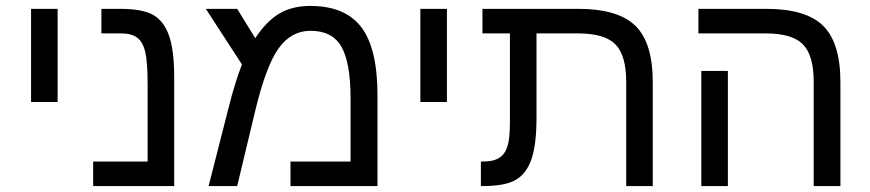

<svg xmlns="http://www.w3.org/2000/svg" viewBox="-20 -629 2940 649"><path d="M85 -599.1H174.8V-284.2H85Z M568.8 0H294.9V-83H479V-341.8Q479 -419.9 470.9 -453.6Q462.9 -487.3 443.8 -501.7Q424.8 -516.1 388.7 -516.1H322.8V-599.1H385.7Q463.9 -599.1 499.8 -577.4Q535.6 -555.7 552.2 -506.1Q568.8 -456.5 568.8 -367.2Z M1028.8 -608.9Q1147 -608.9 1201.4 -536.9Q1255.9 -464.8 1255.9 -308.1V0H961.9V-83H1165V-296.9Q1165 -416.5 1134.3 -470.7Q1103.5 -524.9 1029.8 -524.9Q963.9 -524.9 921.4 -465.1Q878.9 -405.3 842.8 -254.9L781.7 0H685.1L752 -262.2Q774.9 -353.5 797.9 -411.1L675.8 -599.1H781.7L842.8 -500Q880.9 -557.6 924.3 -583.3Q967.8 -608.9 1028.8 -608.9Z M1400.9 -599.1H1490.7V-284.2H1400.9Z M1703.6 -516.1H1610.8V-599.1H1934.6Q2069.3 -599.1 2127.9 -541.7Q2186.5 -484.4 2186.5 -351.1V0H2096.7V-352.1Q2096.7 -441.9 2060.3 -479Q2023.9 -516.1 1933.6 -516.1H1793.5V-231.9Q1793.5 -142.1 1777.1 -92.8Q1760.7 -43.5 1724.6 -21.7Q1688.5 0 1610.8 0H1605.5V-83H1613.8Q1647.9 -83 1667.5 -95.5Q1687 -107.9 1695.3 -134.3Q1703.6 -160.6 1703.6 -213.9Z M2440.4 0H2350.6V-389.2H2440.4ZM2820.8 0H2730.5V-352.1Q2730.5 -441.9 2694.1 -479Q2657.7 -516.1 2568.4 -516.1H2340.8V-599.1H2569.8Q2704.6 -599.1 2762.7 -541.5Q2820.8 -483.9 2820.8 -351.1Z"/></svg>

Font: Arial
Style: Regular
Weight: 400
Designer: Steve Matteson
Foundry: Ascender Corporation
Version: Version 2.00.3